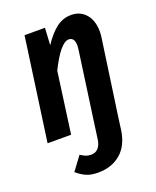

<svg xmlns="http://www.w3.org/2000/svg" viewBox="-142 -628 756 928"><g transform="rotate(-20 236.5 -163.5)"><path d="M441 -421Q441 -404 438 -386L383 0L375 60Q364 138 317.5 177.5Q271 217 201 217Q164 217 139 205.5Q114 194 93 175L145 105Q161 115 172 119.5Q183 124 199 124Q221 124 235 109Q249 94 253 66L262 0L314 -372Q316 -388 316 -394Q316 -437 286 -437Q244 -437 183 -314L140 0H19L93 -529H198L193 -441Q225 -490 259.5 -517Q294 -544 337 -544Q384 -544 412.5 -511Q441 -478 441 -421Z"/></g></svg>

Font: Fira Sans Extra Condensed Medium
Style: Italic
Weight: 500
Width: 3
Italic angle: -8°
Designer: Carrois Corporate & Edenspiekermann AG
Foundry: Carrois Corporate GbR & Edenspiekermann AG
Version: Version 4.203